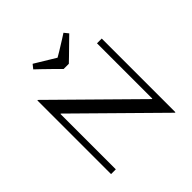

<svg xmlns="http://www.w3.org/2000/svg" viewBox="-231 -1106 1312 1312"><g transform="rotate(-45 425.0 -450.5)"><path d="M684 -700H730V12H725L170 -535H166V0H120V-712H125L680 -165H684ZM424 -821Q424 -820 461.5 -843Q499 -866 536.5 -889.5Q574 -913 573 -913L598 -882L561 -846Q524 -809 485.5 -772Q447 -735 449 -737H399Q400 -737 362.5 -773.5Q325 -810 287.5 -846.5Q250 -883 250 -882L274 -912L312 -889Q349 -866 386 -844Z"/></g></svg>

Font: Tenor Sans
Style: Regular
Weight: 400
Designer: Denis Masharov
Foundry: Denis Masharov
Version: Version 1.1